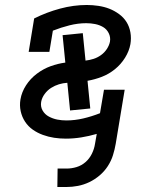

<svg xmlns="http://www.w3.org/2000/svg" viewBox="-20 -548 640 770"><path d="M210 202 211 128H247Q267 128 287 122Q307 116 323 102Q339 88 348.5 68.5Q358 49 361 29L368 -11Q337 -2 306 3Q275 8 244 8Q220 8 197 4.5Q174 1 152 -7Q130 -15 111.5 -28Q93 -41 80.5 -60Q68 -79 63 -102Q58 -125 62 -149Q67 -179 84.5 -206Q102 -233 128 -252.5Q154 -272 183 -282.5Q212 -293 242 -297L231 -407L312 -415L323 -305Q340 -307 355.5 -312Q371 -317 385 -327Q399 -337 408.5 -351.5Q418 -366 421 -381Q424 -399 416 -415Q408 -431 393.5 -439.5Q379 -448 361.5 -451.5Q344 -455 326 -455Q293 -455 259 -446.5Q225 -438 192 -425L178 -340H95L117 -474Q167 -499 221 -513.5Q275 -528 328 -528Q351 -528 374.5 -524.5Q398 -521 418.5 -513Q439 -505 457.5 -491.5Q476 -478 487.5 -459.5Q499 -441 503 -418Q507 -395 503 -371Q498 -343 481.5 -316.5Q465 -290 441 -270.5Q417 -251 388.5 -240Q360 -229 331 -224L342 -113L261 -105L250 -216Q233 -215 216.5 -210Q200 -205 185 -195.5Q170 -186 159 -171Q148 -156 145 -139Q142 -120 151 -104.5Q160 -89 176 -80.5Q192 -72 209.5 -68.5Q227 -65 246 -65Q280 -65 314 -73Q348 -81 381 -94L397 -188H480L444 29Q440 52 433 74.5Q426 97 412.5 118Q399 139 379.5 155.5Q360 172 338 182.5Q316 193 292.5 197.5Q269 202 246 202Z"/></svg>

Font: Iosevka Etoile
Style: Italic
Weight: 400
Italic angle: -9°
Designer: Belleve Invis
Foundry: Belleve Invis
Version: Version 22.1.2; ttfautohint (v1.8.4)